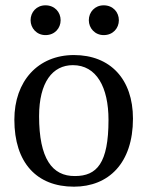

<svg xmlns="http://www.w3.org/2000/svg" viewBox="-20 -692 554 722"><path d="M258 -485C123 -485 34 -387 34 -242C34 -80 118 10 258 10C388 10 480 -78 480 -246C480 -394 395 -485 258 -485ZM254 -447C343 -447 388 -364 388 -241C388 -78 344 -30 262 -30C176 -29 127 -96 127 -255C127 -383 178 -447 254 -447ZM151 -672C117 -672 95 -646 95 -616C95 -586 118 -560 151 -560C186 -560 208 -586 208 -616C208 -646 186 -672 151 -672ZM370 -672C336 -672 314 -646 314 -616C314 -586 337 -560 370 -560C405 -560 427 -586 427 -616C427 -646 405 -672 370 -672Z"/></svg>

Font: STIX Two Math
Style: Regular
Weight: 400
Designer: Ross Mills, John Hudson & Paul Hanslow, Tiro Typeworks Ltd; with portions MicroPress Inc., with additions and correction
Foundry: Tiro Typeworks Ltd
Version: Version 2.02 b142